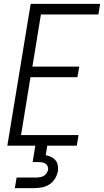

<svg xmlns="http://www.w3.org/2000/svg" viewBox="-20 -755 540 995"><path d="M18 0 139 -735H499L490 -680H192L148 -410H391L381 -355H138L89 -55H387L378 0ZM57 220 66 165H166Q176 165 186 163.5Q196 162 205 157.5Q214 153 220.5 144Q227 135 229 126Q231 116 227 107Q223 98 215.5 93Q208 88 199 86.5Q190 85 180 85H149L163 0H225L217 49Q231 52 245 58.5Q259 65 268 76Q277 87 279.5 102.5Q282 118 280 133Q276 153 264.5 171.5Q253 190 235.5 201Q218 212 197.5 216Q177 220 157 220Z"/></svg>

Font: Iosevka SS18 Light
Style: Italic
Weight: 300
Italic angle: -9°
Monospace: yes
Designer: Belleve Invis
Foundry: Belleve Invis
Version: Version 25.1.1; ttfautohint (v1.8.4)